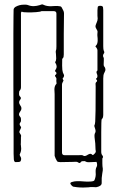

<svg xmlns="http://www.w3.org/2000/svg" viewBox="-20 -727 532 861"><path d="M330 1Q326 -2 319 -1.5Q312 -1 306 -1Q263 0 251 0Q239 0 236 -4Q232 -10 229.5 -16Q227 -22 225 -28Q225 -30 225 -37Q225 -44 225 -69Q225 -94 225 -150Q225 -206 225 -305Q225 -310 224.5 -315.5Q224 -321 224 -326Q224 -333 226 -339.5Q228 -346 233 -351Q234 -353 233.5 -355.5Q233 -358 233 -359Q232 -365 233 -371Q234 -377 230 -381Q224 -388 229 -391.5Q234 -395 233 -400Q232 -404 228.5 -406Q225 -408 228 -412Q234 -421 234 -428.5Q234 -436 229 -444Q226 -447 228 -450Q232 -455 232 -465Q232 -475 231 -484Q230 -493 230 -494Q230 -499 231 -501Q233 -504 233 -518.5Q233 -533 233 -568.5Q233 -604 233 -666Q233 -677 221 -677H166Q161 -674 141.5 -672.5Q122 -671 103.5 -671.5Q85 -672 82 -673Q78 -676 76.5 -674Q75 -672 74 -670V-350Q74 -345 74 -335.5Q74 -326 67 -319Q66 -318 65.5 -308Q65 -298 70 -294Q78 -287 69 -278Q62 -268 70 -256Q82 -241 70 -226Q61 -214 69 -205Q74 -200 74 -194.5Q74 -189 74 -184Q73 -180 70.5 -177Q68 -174 68 -170Q68 -166 72 -161Q76 -156 74 -154Q73 -149 69.5 -143.5Q66 -138 67 -133Q69 -129 72.5 -124Q76 -119 74 -113Q74 -91 73.5 -85Q73 -79 73 -79.5Q73 -80 73.5 -78Q74 -76 75 -61Q75 -48 69 -36Q67 -32 71 -26Q75 -20 75 -14Q74 -5 70.5 -2.5Q67 0 50 0Q46 0 44 -4.5Q42 -9 42 -13Q42 -19 41.5 -25.5Q41 -32 41 -38Q41 -61 41 -109Q41 -157 40.5 -220Q40 -283 40 -349Q40 -411 40 -469.5Q40 -528 40 -575.5Q40 -623 40.5 -652Q41 -681 41 -683Q41 -690 49 -696Q58 -701 67 -703.5Q76 -706 86 -706Q91 -706 96 -706Q101 -706 106 -704Q119 -699 132 -699.5Q145 -700 158 -704Q162 -706 166.5 -707Q171 -708 174 -706Q182 -702 190.5 -700.5Q199 -699 207 -699Q213 -699 225.5 -700Q238 -701 247 -699Q255 -699 258 -691Q261 -685 264 -679.5Q267 -674 267 -667Q266 -621 266 -575Q266 -529 266 -483Q266 -477 265 -472Q264 -467 259 -463Q258 -427 259.5 -414Q261 -401 266 -393Q268 -391 267 -386Q266 -381 264 -379Q259 -375 262.5 -370.5Q266 -366 264 -364Q262 -360 260 -356Q258 -352 258 -347V-43Q258 -31 270 -31H332Q338 -31 343 -31.5Q348 -32 352 -30Q357 -26 363.5 -28Q370 -30 375 -34Q379 -36 382.5 -37Q386 -38 390 -36Q392 -35 394.5 -32.5Q397 -30 400 -34Q411 -43 409.5 -49.5Q408 -56 408 -66Q408 -83 405 -103Q402 -123 406 -130Q411 -137 406.5 -150Q402 -163 403 -164Q406 -168 407 -181.5Q408 -195 408.5 -231.5Q409 -268 409 -339Q409 -344 408.5 -350Q408 -356 413 -360Q418 -365 413 -369.5Q408 -374 415 -378Q419 -386 414.5 -396Q410 -406 417 -411V-498Q418 -506 411 -515Q406 -518 410 -522Q415 -527 416.5 -533.5Q418 -540 418 -546Q418 -558 417 -563Q416 -568 417 -580Q419 -587 413.5 -595Q408 -603 408 -610Q410 -618 414 -627Q418 -636 418 -644Q417 -649 417 -656Q417 -663 417 -667Q417 -674 417 -680.5Q417 -687 418 -693Q418 -698 421.5 -699.5Q425 -701 429 -701Q441 -701 442 -694Q443 -688 443 -681.5Q443 -675 443 -668V-520Q443 -515 443.5 -509Q444 -503 446 -498Q450 -492 445 -486Q439 -477 445 -468Q446 -468 445.5 -455Q445 -442 445 -441Q445 -438 445 -435.5Q445 -433 446 -431Q458 -417 449 -403Q445 -396 444 -389.5Q443 -383 443 -375V-211Q443 -207 442 -202Q441 -197 436 -192Q435 -191 434.5 -174.5Q434 -158 434 -134.5Q434 -111 434 -87Q434 -63 434 -46Q434 -35 440 -29Q442 -27 442 -22Q441 -19 439 -16Q439 -8 439 5.5Q439 19 441 29Q442 34 438.5 52Q435 70 436 94Q436 107 414 112Q413 113 399 112Q385 111 377 113Q368 114 353 114Q338 114 325 112.5Q312 111 308 110Q303 108 297 99.5Q291 91 307 88Q313 86 325.5 85.5Q338 85 361 87Q370 88 386.5 87Q403 86 404 80Q411 63 409 47Q408 30 413 22Q418 14 413 -1Q387 0 378 0.5Q369 1 363 -3Q361 -5 357.5 -4.5Q354 -4 351 -4Q346 -5 341.5 1Q337 7 330 1Z"/></svg>

Font: Sankofa Display
Style: Regular
Weight: 400
Designer: Batsirai Madzonga
Foundry: Batsirai Madzonga
Version: Version 1.000; ttfautohint (v1.8.4.7-5d5b)